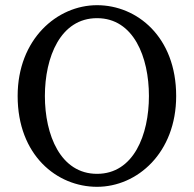

<svg xmlns="http://www.w3.org/2000/svg" viewBox="-20 -705 747 740"><path d="M354 15C509 15 659 -116 659 -335C659 -563 508 -685 354 -685C200 -685 48 -554 48 -335C48 -107 199 15 354 15ZM354 -35C213 -35 153 -185 153 -335C153 -485 213 -635 354 -635C495 -635 554 -485 554 -335C554 -185 495 -35 354 -35Z"/></svg>

Font: Source Serif Variable
Style: Regular
Weight: 389
Designer: Frank Grießhammer
Foundry: Adobe Systems Incorporated
Version: Version 3.001;hotconv 1.0.111;makeotfexe 2.5.65597